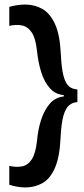

<svg xmlns="http://www.w3.org/2000/svg" viewBox="-20 -712 371 846"><path d="M321 -262Q300 -261 284.5 -248Q269 -235 259.5 -202Q250 -169 247 -106Q243 -19 221.5 29Q200 77 166 95.5Q132 114 91 114Q77 114 58 111Q39 108 21 102V19Q52 26 77.5 21Q103 16 120 -10Q137 -36 143 -91Q147 -139 160.5 -182Q174 -225 198.5 -254Q223 -283 261 -287V-293Q224 -296 199.5 -323.5Q175 -351 161.5 -394.5Q148 -438 143 -488Q137 -544 119.5 -569.5Q102 -595 76.5 -600Q51 -605 21 -598V-682Q60 -692 90 -692Q132 -692 166 -673Q200 -654 222 -607Q244 -560 248 -474Q251 -410 260 -377Q269 -344 284 -331.5Q299 -319 321 -318Z"/></svg>

Font: Bricolage Grotesque 96pt Medium
Style: Regular
Weight: 500
Designer: Mathieu Triay
Foundry: Atelier Triay
Version: Version 1.001; ttfautohint (v1.8.4.7-5d5b);gftools[0.9.33.de